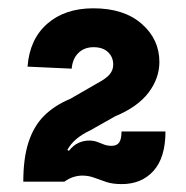

<svg xmlns="http://www.w3.org/2000/svg" viewBox="-20 -958 458 474"><path d="M219.5 -752Q242 -764 250.8 -774.5Q259.5 -785 259.5 -798.5Q259.5 -817 246.8 -829.2Q234 -841.5 211 -841.5Q188 -841.5 173.5 -827.2Q159 -813 157 -788.5L48 -793.5Q53 -861 96.5 -899.2Q140 -937.5 210.5 -937.5Q286 -937.5 329.8 -899.2Q373.5 -861 373.5 -805Q373.5 -765 346.8 -729.5Q320 -694 264.5 -671L202.5 -636Q162 -617 146.5 -588.2Q131 -559.5 131 -509.5H37.5Q37.5 -567.5 50.5 -607.2Q63.5 -647 89.2 -672.5Q115 -698 153.5 -714ZM388.5 -633.5Q388.5 -569 359 -536.2Q329.5 -503.5 280.5 -503.5Q258 -503.5 242.2 -508.8Q226.5 -514 212.8 -519.2Q199 -524.5 183 -524.5Q172.5 -524.5 161.2 -521Q150 -517.5 139 -509.5H104L126.5 -602L150 -585.5Q161 -599.5 173.8 -605.2Q186.5 -611 200 -611Q211 -611 219.8 -607.8Q228.5 -604.5 236.8 -601.2Q245 -598 255.5 -598Q268.5 -598 274.2 -606.2Q280 -614.5 280 -633.5Z"/></svg>

Font: Hepta Slab
Style: Bold
Weight: 700
Designer: Michael LaGattuta
Foundry: Michael LaGattuta
Version: Version 1.100